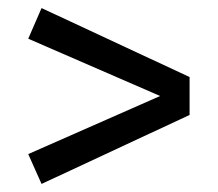

<svg xmlns="http://www.w3.org/2000/svg" viewBox="-20 -571 540 476"><path d="M450 -380V-286L83 -115L50 -189L377 -333L50 -475L83 -551Z"/></svg>

Font: Fira Sans
Style: Regular
Weight: 400
Designer: bBox Type GmbH & Carrois Corporate GbR & Edenspiekermann AG
Foundry: bBox Type GmbH & Carrois Corporate GbR & Edenspiekermann AG
Version: Version 4.301